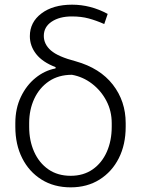

<svg xmlns="http://www.w3.org/2000/svg" viewBox="-20 -783 597 813"><path d="M279.3 10.3Q208.5 10.3 155.8 -22.7Q103 -55.7 74 -113.3Q44.9 -170.9 44.9 -246.1V-261.7Q44.9 -323.7 68.4 -372.8Q91.8 -421.9 130.4 -453.1Q168.9 -484.4 214.8 -493.2L215.8 -498.5Q159.7 -520 133.1 -554.2Q106.4 -588.4 106.4 -629.9Q106.4 -689 155.5 -726.1Q204.6 -763.2 285.2 -763.2Q363.8 -763.2 436 -724.1L421.4 -681.2Q387.2 -696.3 355.7 -704.8Q324.2 -713.4 284.2 -713.4Q231.9 -713.4 198.7 -691.2Q165.5 -668.9 165.5 -630.9Q165.5 -595.7 195.6 -569.3Q225.6 -543 300.8 -523.4Q403.3 -494.6 457.8 -424.6Q512.2 -354.5 512.2 -261.7V-246.1Q512.2 -170.9 483.2 -113.3Q454.1 -55.7 401.6 -22.7Q349.1 10.3 279.3 10.3ZM279.3 -38.6Q333.5 -38.6 372.6 -65.9Q411.6 -93.3 432.4 -140.4Q453.1 -187.5 453.1 -246.1V-261.7Q453.1 -313 430.4 -356.2Q407.7 -399.4 369.4 -428.7Q331.1 -458 284.7 -466.3Q228 -466.3 187.5 -439Q147 -411.6 125.2 -365Q103.5 -318.4 103.5 -261.7V-246.1Q103.5 -187.5 124.5 -140.4Q145.5 -93.3 184.8 -65.9Q224.1 -38.6 279.3 -38.6Z"/></svg>

Font: Roboto Slab Light
Style: Regular
Weight: 300
Designer: Google
Version: Version 2.000; ttfautohint (v1.8.1.43-b0c9)